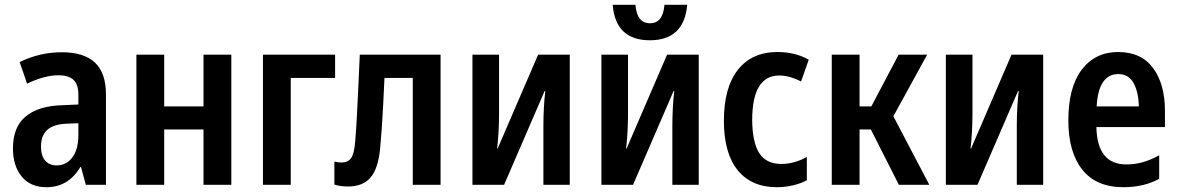

<svg xmlns="http://www.w3.org/2000/svg" viewBox="-20 -771 4918 801"><path d="M174 10Q107 10 70.5 -34.5Q34 -79 34 -152Q34 -241 87 -285Q140 -329 238 -332L307 -335V-376Q307 -418 287 -437.5Q267 -457 223 -457Q166 -457 93 -422L62 -512Q145 -553 238 -553Q330 -553 376 -510Q422 -467 422 -377V0H338L318 -74H315Q265 10 174 10ZM216 -81Q257 -81 282 -114.5Q307 -148 307 -208V-257L259 -255Q203 -253 177 -229Q151 -205 151 -160Q151 -121 168.5 -101Q186 -81 216 -81Z M549 0V-543H665V-327H829V-543H945V0H829V-231H665V0Z M1077 0V-543H1378V-446H1193V0Z M1432 7Q1399 7 1375 -1V-97Q1391 -93 1405 -93Q1431 -93 1444.5 -111Q1458 -129 1462 -183Q1466 -231 1468.5 -279Q1471 -327 1474 -389.5Q1477 -452 1481 -543H1818V0H1702V-446H1584Q1581 -382 1578.5 -332.5Q1576 -283 1573 -240.5Q1570 -198 1566 -153Q1558 -68 1526 -30.5Q1494 7 1432 7Z M1951 0V-543H2062V-294Q2062 -260 2060 -223Q2058 -186 2054 -151H2056L2225 -543H2357V0H2247V-249Q2247 -284 2249 -321.5Q2251 -359 2255 -391H2252L2083 0Z M2489 0V-543H2600V-294Q2600 -260 2598 -223Q2596 -186 2592 -151H2594L2763 -543H2895V0H2785V-249Q2785 -284 2787 -321.5Q2789 -359 2793 -391H2790L2621 0ZM2691 -603Q2548 -603 2536 -751H2631Q2637 -674 2692 -674Q2746 -674 2752 -751H2847Q2834 -603 2691 -603Z M3221 10Q3115 10 3057.5 -61Q3000 -132 3000 -267Q3000 -406 3058.5 -480Q3117 -554 3224 -554Q3297 -554 3354 -522L3322 -431Q3273 -456 3231 -456Q3118 -456 3118 -269Q3119 -176 3148 -131.5Q3177 -87 3240 -87Q3293 -87 3346 -116V-19Q3320 -5 3287 2.5Q3254 10 3221 10Z M3450 0V-543H3566V-327H3615L3729 -543H3848L3707 -286L3857 0H3730L3613 -231H3566V0Z M3926 0V-543H4037V-294Q4037 -260 4035 -223Q4033 -186 4029 -151H4031L4200 -543H4332V0H4222V-249Q4222 -284 4224 -321.5Q4226 -359 4230 -391H4227L4058 0Z M4667 10Q4553 10 4495 -63.5Q4437 -137 4437 -268Q4437 -407 4493 -480.5Q4549 -554 4645 -554Q4741 -554 4790.5 -487Q4840 -420 4840 -309V-241H4554Q4557 -85 4679 -85Q4714 -85 4746.5 -94Q4779 -103 4816 -123V-25Q4752 10 4667 10ZM4555 -327H4731Q4730 -386 4709.5 -424Q4689 -462 4645 -462Q4605 -462 4582 -429Q4559 -396 4555 -327Z"/></svg>

Font: Noto Sans Condensed SemiBold
Style: Regular
Weight: 600
Width: 3
Designer: Monotype Design Team
Foundry: Monotype Imaging Inc.
Version: Version 2.013; ttfautohint (v1.8.4.7-5d5b)